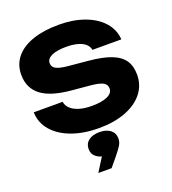

<svg xmlns="http://www.w3.org/2000/svg" viewBox="-185 -905 1216 1355"><g transform="rotate(-20 423.5 -227.5)"><path d="M437.7 -147.9Q513.4 -147.9 555.1 -167.1Q596.9 -186.2 596.9 -222Q596.9 -250.5 571.2 -265.6Q545.5 -280.8 478.9 -287.3L341.6 -299.8Q186.7 -313.3 115.2 -369.1Q43.6 -424.9 43.6 -524.1Q43.6 -601.2 89 -655.7Q134.4 -710.3 217.2 -738.4Q300 -766.6 411.8 -766.6Q519.6 -766.6 604.4 -735.6Q689.3 -704.6 738.9 -648.4Q788.4 -592.1 793.1 -518.5H575.9Q572.2 -543.9 551.5 -562.8Q530.8 -581.8 494 -591.9Q457.2 -602.1 407.5 -602.1Q337.9 -602.1 299 -584.1Q260.1 -566.1 260.1 -532.3Q260.1 -505.6 284.5 -491.1Q308.8 -476.6 369.7 -470.1L518.1 -456.2Q625.3 -446.8 689.8 -422Q754.3 -397.2 783.5 -354.6Q812.7 -312 812.7 -246.4Q812.7 -167.9 765.5 -108.4Q718.2 -48.9 632.4 -16.1Q546.5 16.6 433.7 16.6Q317.6 16.6 228.5 -16.2Q139.3 -49.1 88.7 -108.5Q38.1 -168 36.1 -245.9H253.2Q257.3 -215.9 281 -193.9Q304.7 -171.9 344.5 -159.9Q384.3 -147.9 437.7 -147.9ZM414.8 157.8 423.1 215.6Q371.8 215.6 341.6 192.6Q311.3 169.6 311.3 129.5Q311.3 90.1 341.4 66.9Q371.5 43.8 423.1 43.8Q474.3 43.8 504.5 67.3Q534.6 90.8 534.6 130.9Q534.6 157.1 521.7 179.6Q508.8 202.1 473 245.7L417.8 312.4H317.9Z"/></g></svg>

Font: Unbounded Variable
Style: Regular
Weight: 400
Designer: Luke Prowse, Jean-Baptiste Morizot, Fátima Lázaro, Florian Runge
Foundry: NaN
Version: Version 1.600;FEAKit 1.0